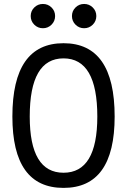

<svg xmlns="http://www.w3.org/2000/svg" viewBox="-20 -916 626 946"><path d="M293 9.8Q41 9.8 41 -341.8Q41 -703.1 293 -703.1Q544.9 -703.1 544.9 -341.8Q544.9 9.8 293 9.8ZM293 -64.9Q459.5 -64.9 459.5 -341.8Q459.5 -628.4 293 -628.4Q126.5 -628.4 126.5 -341.8Q126.5 -64.9 293 -64.9ZM191.4 -776.9Q166.5 -776.9 148.9 -794.4Q131.3 -812 131.3 -836.9Q131.3 -861.8 148.9 -879.2Q166.5 -896.5 191.4 -896.5Q216.3 -896.5 233.9 -879.2Q251.5 -861.8 251.5 -836.9Q251.5 -812 233.9 -794.4Q216.3 -776.9 191.4 -776.9ZM394.5 -776.9Q369.6 -776.9 352.1 -794.4Q334.5 -812 334.5 -836.9Q334.5 -861.8 352.1 -879.2Q369.6 -896.5 394.5 -896.5Q419.4 -896.5 437 -879.2Q454.6 -861.8 454.6 -836.9Q454.6 -812 437 -794.4Q419.4 -776.9 394.5 -776.9Z"/></svg>

Font: Cascadia Code PL SemiLight
Style: Regular
Weight: 350
Monospace: yes
Designer: Aaron Bell
Foundry: Saja Typeworks
Version: Version 2404.023; ttfautohint (v1.8.4)